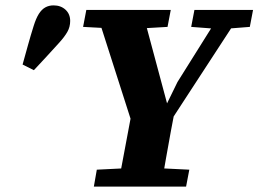

<svg xmlns="http://www.w3.org/2000/svg" viewBox="-20 -694 961 714"><path d="M64 -454Q74 -490 84 -526Q94 -562 105 -597Q114 -626 124.5 -642.5Q135 -659 148.5 -666.5Q162 -674 179 -674Q206 -674 223.5 -658Q241 -642 241 -616Q241 -594 230.5 -575.5Q220 -557 200 -535Q176 -508 153 -483.5Q130 -459 106 -433ZM289 -594 301 -657H615L603 -594L483 -587H420ZM329 0 340 -63 481 -70H541L684 -63L672 0ZM473 -229 336 -657H508L603 -303H598L640 -389L808 -657H884L605 -229ZM418 0 476 -309H635Q625 -258 615.5 -206.5Q606 -155 597 -103.5Q588 -52 579 0ZM691 -594 703 -657H921L909 -594L820 -587H783Z"/></svg>

Font: Source Serif 4
Style: Bold Italic
Weight: 700
Italic angle: -12°
Designer: Frank Grießhammer
Foundry: Adobe Systems Incorporated
Version: Version 4.004;hotconv 1.0.116;makeotfexe 2.5.65601